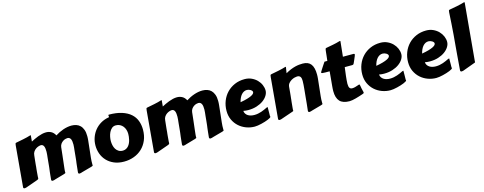

<svg xmlns="http://www.w3.org/2000/svg" viewBox="-29 -1490 5688 2257"><g transform="rotate(-15 2814.5 -361.0)"><path d="M769 17.6Q763.7 19 754.9 22.2Q746.1 25.4 737.8 25.4Q731 25.4 725.8 22Q720.7 18.6 720.7 10.3V7.3Q724.1 -28.3 726.6 -50.5Q729 -72.8 730.5 -86.4Q731.9 -100.1 732.9 -107.2Q733.9 -114.3 734.9 -120.4Q735.8 -126.5 736.6 -133.8Q737.3 -141.1 738.8 -154.5Q740.2 -168 742.4 -190.2Q744.6 -212.4 748 -248.5Q750 -268.1 752.2 -287.4Q754.4 -306.6 754.4 -322.8Q754.4 -343.3 752.2 -360.1Q750 -377 744.4 -388.9Q738.8 -400.9 729 -407.7Q719.2 -414.6 704.1 -414.6Q694.8 -414.6 679.9 -410.6Q665 -406.7 649.9 -396.7Q634.8 -386.7 622.6 -370.4Q610.4 -354 606.9 -329.1V-327.1Q601.1 -271.5 596.4 -230.7Q591.8 -189.9 588.4 -160.6Q585 -131.3 582.8 -111.8Q580.6 -92.3 579.1 -78.9Q577.6 -65.4 576.9 -56.6Q576.2 -47.9 576.2 -40Q576.2 -36.1 576.4 -33.4Q576.7 -30.8 576.7 -28.8Q576.7 -24.9 573 -22.2Q569.3 -19.5 556.6 -15.6L441.9 17.6Q436.5 19 427.7 22.2Q418.9 25.4 410.6 25.4Q403.8 25.4 398.7 22Q393.6 18.6 393.6 10.3V7.3Q397 -28.3 399.2 -50.5Q401.4 -72.8 403.1 -86.4Q404.8 -100.1 405.8 -107.2Q406.7 -114.3 407.5 -120.4Q408.2 -126.5 409.2 -133.8Q410.2 -141.1 411.4 -154.5Q412.6 -168 414.8 -190.2Q417 -212.4 420.4 -248.5Q422.4 -268.1 424.6 -287.4Q426.8 -306.6 426.8 -322.8Q426.8 -343.3 424.8 -360.1Q422.9 -377 417.7 -388.9Q412.6 -400.9 403.8 -407.7Q395 -414.6 381.3 -414.6Q371.6 -414.6 354.7 -409.7Q337.9 -404.8 321 -393.6Q304.2 -382.3 291.3 -364Q278.3 -345.7 276.4 -318.8Q272.5 -282.7 270 -259.5Q267.6 -236.3 266.1 -221.4Q264.6 -206.5 263.9 -197.5Q263.2 -188.5 262.7 -180.7Q262.2 -178.7 261.2 -169.7Q260.3 -160.6 259 -148.2Q257.8 -135.7 256.6 -121.3Q255.4 -106.9 254.4 -94.5Q253.4 -82 252.7 -73Q252 -64 252 -62V-53.2Q252 -48.3 251.5 -44.9Q251 -41.5 248.5 -38.6Q246.1 -35.6 241.5 -33.2Q236.8 -30.8 228.5 -27.8L100.6 17.6Q95.2 19.5 86.4 22.5Q77.6 25.4 69.3 25.4Q62.5 25.4 57.4 22Q52.2 18.6 52.2 10.3L96.2 -487.8Q97.7 -503.9 99.9 -510Q102.1 -516.1 110.8 -518.1Q155.3 -526.9 201.7 -535.9Q248 -544.9 292.5 -559.1Q296.4 -559.1 297.1 -557.9Q297.9 -556.6 297.9 -554.2L291.5 -482.9Q309.6 -492.2 332 -503.2Q354.5 -514.2 379.2 -523.4Q403.8 -532.7 429.4 -538.8Q455.1 -544.9 479.5 -544.9Q513.2 -544.9 541.7 -529.5Q570.3 -514.2 588.9 -478.5Q610.8 -492.7 635.5 -504.9Q660.2 -517.1 685.8 -525.9Q711.4 -534.7 737.3 -539.6Q763.2 -544.4 787.6 -544.4Q818.4 -544.4 845.7 -535.6Q873 -526.9 893.3 -506.8Q913.6 -486.8 925.3 -454.8Q937 -422.9 937 -377Q937 -365.2 936.5 -352.8Q936 -340.3 934.6 -327.1L912.1 -118.2Q909.7 -97.7 909.2 -80.3Q908.7 -63 908.7 -40Q908.7 -36.1 908.9 -33.4Q909.2 -30.8 909.2 -28.8Q909.2 -24.4 905.5 -22Q901.9 -19.5 889.2 -15.6Z M1279.3 25.4Q1210.4 25.4 1158.4 2.9Q1106.4 -19.5 1071.3 -56.9Q1036.1 -94.2 1018.6 -142.8Q1001 -191.4 1001 -243.7Q1001 -295.9 1018.1 -343Q1035.2 -390.1 1065.9 -427.5Q1096.7 -464.8 1139.6 -490Q1182.6 -515.1 1234.4 -523.9Q1242.2 -524.4 1242.2 -527.3Q1242.2 -532.7 1241 -537.4Q1239.7 -542 1239.7 -545.4Q1239.7 -550.8 1241.7 -552.7Q1243.7 -554.7 1246.1 -554.7Q1339.4 -554.7 1404.8 -533.4Q1470.2 -512.2 1511.2 -475.6Q1552.2 -439 1570.8 -389.2Q1589.4 -339.4 1589.4 -282.2Q1589.4 -209.5 1564.9 -152.3Q1540.5 -95.2 1498.3 -55.7Q1456.1 -16.1 1399.7 4.6Q1343.3 25.4 1279.3 25.4ZM1189 -249Q1189 -222.7 1194.6 -196.8Q1200.2 -170.9 1213.1 -149.9Q1226.1 -128.9 1247.1 -116Q1268.1 -103 1299.3 -103Q1321.8 -104 1338.6 -113Q1355.5 -122.1 1367.7 -136.5Q1379.9 -150.9 1387.9 -168.9Q1396 -187 1400.6 -206.3Q1405.3 -225.6 1407.2 -244.1Q1409.2 -262.7 1409.2 -277.8Q1409.2 -303.2 1401.6 -327.6Q1394 -352.1 1379.4 -370.6Q1364.7 -389.2 1343 -400.6Q1321.3 -412.1 1293 -412.1Q1263.7 -412.1 1243.7 -394.8Q1223.6 -377.4 1211.7 -352.1Q1199.7 -326.7 1194.3 -298.6Q1189 -270.5 1189 -249Z M2362.3 17.6Q2356.9 19 2348.1 22.2Q2339.4 25.4 2331.1 25.4Q2324.2 25.4 2319.1 22Q2314 18.6 2314 10.3V7.3Q2317.4 -28.3 2319.8 -50.5Q2322.3 -72.8 2323.7 -86.4Q2325.2 -100.1 2326.2 -107.2Q2327.1 -114.3 2328.1 -120.4Q2329.1 -126.5 2329.8 -133.8Q2330.6 -141.1 2332 -154.5Q2333.5 -168 2335.7 -190.2Q2337.9 -212.4 2341.3 -248.5Q2343.3 -268.1 2345.5 -287.4Q2347.7 -306.6 2347.7 -322.8Q2347.7 -343.3 2345.5 -360.1Q2343.3 -377 2337.6 -388.9Q2332 -400.9 2322.3 -407.7Q2312.5 -414.6 2297.4 -414.6Q2288.1 -414.6 2273.2 -410.6Q2258.3 -406.7 2243.2 -396.7Q2228 -386.7 2215.8 -370.4Q2203.6 -354 2200.2 -329.1V-327.1Q2194.3 -271.5 2189.7 -230.7Q2185.1 -189.9 2181.6 -160.6Q2178.2 -131.3 2176 -111.8Q2173.8 -92.3 2172.4 -78.9Q2170.9 -65.4 2170.2 -56.6Q2169.4 -47.9 2169.4 -40Q2169.4 -36.1 2169.7 -33.4Q2169.9 -30.8 2169.9 -28.8Q2169.9 -24.9 2166.3 -22.2Q2162.6 -19.5 2149.9 -15.6L2035.2 17.6Q2029.8 19 2021 22.2Q2012.2 25.4 2003.9 25.4Q1997.1 25.4 1991.9 22Q1986.8 18.6 1986.8 10.3V7.3Q1990.2 -28.3 1992.4 -50.5Q1994.6 -72.8 1996.3 -86.4Q1998 -100.1 1999 -107.2Q2000 -114.3 2000.7 -120.4Q2001.5 -126.5 2002.4 -133.8Q2003.4 -141.1 2004.6 -154.5Q2005.9 -168 2008.1 -190.2Q2010.3 -212.4 2013.7 -248.5Q2015.6 -268.1 2017.8 -287.4Q2020 -306.6 2020 -322.8Q2020 -343.3 2018.1 -360.1Q2016.1 -377 2011 -388.9Q2005.9 -400.9 1997.1 -407.7Q1988.3 -414.6 1974.6 -414.6Q1964.8 -414.6 1948 -409.7Q1931.2 -404.8 1914.3 -393.6Q1897.5 -382.3 1884.5 -364Q1871.6 -345.7 1869.6 -318.8Q1865.7 -282.7 1863.3 -259.5Q1860.8 -236.3 1859.4 -221.4Q1857.9 -206.5 1857.2 -197.5Q1856.4 -188.5 1856 -180.7Q1855.5 -178.7 1854.5 -169.7Q1853.5 -160.6 1852.3 -148.2Q1851.1 -135.7 1849.9 -121.3Q1848.6 -106.9 1847.7 -94.5Q1846.7 -82 1845.9 -73Q1845.2 -64 1845.2 -62V-53.2Q1845.2 -48.3 1844.7 -44.9Q1844.2 -41.5 1841.8 -38.6Q1839.4 -35.6 1834.7 -33.2Q1830.1 -30.8 1821.8 -27.8L1693.8 17.6Q1688.5 19.5 1679.7 22.5Q1670.9 25.4 1662.6 25.4Q1655.8 25.4 1650.6 22Q1645.5 18.6 1645.5 10.3L1689.5 -487.8Q1690.9 -503.9 1693.1 -510Q1695.3 -516.1 1704.1 -518.1Q1748.5 -526.9 1794.9 -535.9Q1841.3 -544.9 1885.7 -559.1Q1889.6 -559.1 1890.4 -557.9Q1891.1 -556.6 1891.1 -554.2L1884.8 -482.9Q1902.8 -492.2 1925.3 -503.2Q1947.8 -514.2 1972.4 -523.4Q1997.1 -532.7 2022.7 -538.8Q2048.3 -544.9 2072.8 -544.9Q2106.4 -544.9 2135 -529.5Q2163.6 -514.2 2182.1 -478.5Q2204.1 -492.7 2228.8 -504.9Q2253.4 -517.1 2279.1 -525.9Q2304.7 -534.7 2330.6 -539.6Q2356.4 -544.4 2380.9 -544.4Q2411.6 -544.4 2439 -535.6Q2466.3 -526.9 2486.6 -506.8Q2506.8 -486.8 2518.6 -454.8Q2530.3 -422.9 2530.3 -377Q2530.3 -365.2 2529.8 -352.8Q2529.3 -340.3 2527.8 -327.1L2505.4 -118.2Q2502.9 -97.7 2502.4 -80.3Q2502 -63 2502 -40Q2502 -36.1 2502.2 -33.4Q2502.4 -30.8 2502.4 -28.8Q2502.4 -24.4 2498.8 -22Q2495.1 -19.5 2482.4 -15.6Z M2895 -544.9Q2941.4 -544.9 2979.2 -527.6Q3017.1 -510.3 3044.2 -482.7Q3071.3 -455.1 3085.9 -420.9Q3100.6 -386.7 3100.6 -352.5Q3100.6 -322.3 3082 -291.7Q3063.5 -261.2 3030 -236.8Q2996.6 -212.4 2949.7 -197.3Q2902.8 -182.1 2846.7 -182.1Q2817.4 -182.1 2785.2 -188Q2787.1 -167 2797.4 -151.9Q2807.6 -136.7 2823.2 -127Q2838.9 -117.2 2858.6 -112.5Q2878.4 -107.9 2899.4 -107.9Q2922.9 -107.9 2944.6 -112.1Q2966.3 -116.2 2986.3 -123Q3006.3 -129.9 3024.9 -138.2Q3043.5 -146.5 3060.1 -154.8Q3064.5 -155.8 3067.6 -156.5Q3070.8 -157.2 3073.7 -157.2Q3073.7 -157.2 3073.5 -149.4Q3073.2 -141.6 3073.2 -127.4Q3073.2 -113.3 3073 -93.3Q3072.8 -73.2 3072.3 -48.8Q3073.7 -46.4 3074.2 -43.9Q3074.7 -41.5 3074.7 -40Q3074.7 -34.2 3064 -27.3Q3053.2 -20.5 3035.9 -13.2Q3018.6 -5.9 2996.3 1Q2974.1 7.8 2951.2 13.4Q2928.2 19 2906.7 22.2Q2885.3 25.4 2869.1 25.4Q2816.4 25.4 2766.8 7.1Q2717.3 -11.2 2679 -45.4Q2640.6 -79.6 2617.7 -128.4Q2594.7 -177.2 2594.7 -238.3Q2594.7 -302.2 2616.7 -358.2Q2638.7 -414.1 2678.5 -455.6Q2718.3 -497.1 2773.4 -521Q2828.6 -544.9 2895 -544.9ZM2889.2 -415Q2869.1 -415 2852.3 -406.5Q2835.4 -397.9 2821.5 -382.1Q2807.6 -366.2 2797.4 -344Q2787.1 -321.8 2780.8 -294.9Q2831.1 -303.7 2864.3 -313.5Q2897.5 -323.2 2917.5 -333.3Q2937.5 -343.3 2945.8 -353.3Q2954.1 -363.3 2954.1 -372.6Q2954.1 -381.3 2947.5 -389.2Q2940.9 -397 2931.2 -402.8Q2921.4 -408.7 2909.9 -411.9Q2898.4 -415 2889.2 -415Z M3566.9 17.6Q3561.5 19 3552.7 22.2Q3543.9 25.4 3535.6 25.4Q3528.8 25.4 3523.7 22Q3518.6 18.6 3518.6 10.3V7.3Q3521.5 -19 3523.4 -37.4Q3525.4 -55.7 3527.1 -70.6Q3528.8 -85.4 3530 -100.3Q3531.2 -115.2 3533.2 -135Q3535.2 -154.8 3537.8 -181.9Q3540.5 -209 3544.4 -249.5Q3546.9 -274.4 3548.8 -300.3Q3550.8 -326.2 3550.8 -348.1Q3550.8 -362.8 3548.6 -375.2Q3546.4 -387.7 3540.8 -396.7Q3535.2 -405.8 3525.4 -410.6Q3515.6 -415.5 3500.5 -415.5Q3489.3 -415.5 3469.5 -410.6Q3449.7 -405.8 3430.2 -394.5Q3410.6 -383.3 3395.5 -365Q3380.4 -346.7 3378.4 -319.8Q3375.5 -283.7 3373 -258.1Q3370.6 -232.4 3368.7 -214.6Q3366.7 -196.8 3365.5 -185.5Q3364.3 -174.3 3363.8 -166.5Q3363.3 -164.6 3362.3 -155.8Q3361.3 -147 3360.1 -134.8Q3358.9 -122.6 3357.7 -108.9Q3356.4 -95.2 3355.2 -83Q3354 -70.8 3353.3 -62Q3352.5 -53.2 3352.5 -51.3Q3352.5 -47.4 3352.8 -44.7Q3353 -42 3353 -39.6Q3353 -35.6 3349.4 -33Q3345.7 -30.3 3333 -26.9L3203.6 17.6Q3198.2 19.5 3189.5 22.5Q3180.7 25.4 3172.4 25.4Q3165.5 25.4 3160.4 22Q3155.3 18.6 3155.3 10.3L3199.7 -488.8Q3201.2 -504.9 3203.4 -511Q3205.6 -517.1 3214.4 -519Q3258.8 -527.8 3305.7 -536.9Q3352.5 -545.9 3397 -560.1Q3400.9 -560.1 3401.6 -558.8Q3402.3 -557.6 3402.3 -555.2Q3402.3 -554.2 3402.1 -552.2Q3401.9 -550.3 3400.6 -543.5Q3399.4 -536.6 3397.2 -522.7Q3395 -508.8 3391.1 -483.9Q3424.8 -503.4 3454.3 -515.4Q3483.9 -527.3 3510 -533.9Q3536.1 -540.5 3559.1 -542.7Q3582 -544.9 3602.1 -544.9Q3670.9 -544.9 3702.1 -503.2Q3733.4 -461.4 3733.4 -377.9Q3733.4 -366.2 3732.9 -353.8Q3732.4 -341.3 3731 -328.1L3708.5 -118.2Q3706.1 -97.7 3705.6 -80.3Q3705.1 -63 3705.1 -40Q3705.1 -36.1 3705.3 -33.4Q3705.6 -30.8 3705.6 -28.8Q3705.6 -24.4 3701.9 -22Q3698.2 -19.5 3685.5 -15.6Z M4070.3 -376.5Q4063.5 -325.2 4057.4 -274.2Q4051.3 -223.1 4049.8 -178.7Q4049.8 -159.7 4052.7 -147Q4055.7 -134.3 4061.3 -127Q4066.9 -119.6 4074.7 -116.5Q4082.5 -113.3 4092.3 -113.3Q4107.9 -113.3 4126.5 -117.9Q4145 -122.6 4163.6 -129.9Q4169.4 -132.3 4173.6 -133.5Q4177.7 -134.8 4180.7 -134.8Q4185.5 -134.8 4187.3 -130.4Q4189 -126 4190.7 -115Q4192.4 -104 4195.8 -85.4Q4199.2 -66.9 4207 -38.6Q4207.5 -36.1 4207.8 -34.4Q4208 -32.7 4208 -31.2Q4208 -24.4 4202.9 -21.5Q4197.8 -18.6 4186 -14.6Q4166 -7.8 4143.8 -0.7Q4121.6 6.3 4099.9 12.2Q4078.1 18.1 4058.1 21.7Q4038.1 25.4 4022.9 25.4Q3941.4 25.4 3904.1 -15.1Q3866.7 -55.7 3866.7 -138.7Q3866.7 -152.8 3867.7 -167.7Q3868.7 -182.6 3870.1 -198.7Q3875 -247.6 3878.7 -291.3Q3882.3 -335 3886.2 -375H3835Q3808.6 -375 3796.9 -377.2Q3785.2 -379.4 3785.2 -386.2Q3785.2 -388.2 3790 -396.7Q3794.9 -405.3 3802.5 -417.2Q3810.1 -429.2 3818.8 -442.9Q3827.6 -456.5 3835.7 -468.5Q3843.8 -480.5 3849.6 -489.3Q3855.5 -498 3856.9 -500H3891.6Q3896 -537.1 3898.7 -562.3Q3901.4 -587.4 3903.1 -604Q3904.8 -620.6 3906.2 -629.6Q3907.7 -638.7 3909.4 -643.1Q3911.1 -647.5 3913.8 -648.7Q3916.5 -649.9 3920.9 -650.9Q3942.9 -655.3 3963.4 -658.9Q3983.9 -662.6 4004.4 -666.5Q4024.9 -670.4 4046.1 -675.5Q4067.4 -680.7 4090.3 -687.5Q4091.8 -687.5 4092.3 -687.7Q4092.8 -688 4094.2 -688Q4100.1 -688 4100.1 -684.1V-683.1Q4097.7 -656.2 4092.5 -608.4Q4087.4 -560.5 4081.1 -500H4211.9Q4215.8 -500 4219.5 -497.3Q4223.1 -494.6 4223.1 -488.3Q4223.1 -485.8 4217.3 -470.7Q4211.4 -455.6 4200.7 -431.2L4183.1 -391.6Q4179.7 -384.3 4176 -380.9Q4172.4 -377.4 4161.1 -376.5Z M4546.9 -544.9Q4593.3 -544.9 4631.1 -527.6Q4668.9 -510.3 4696 -482.7Q4723.1 -455.1 4737.8 -420.9Q4752.4 -386.7 4752.4 -352.5Q4752.4 -322.3 4733.9 -291.7Q4715.3 -261.2 4681.9 -236.8Q4648.4 -212.4 4601.6 -197.3Q4554.7 -182.1 4498.5 -182.1Q4469.2 -182.1 4437 -188Q4439 -167 4449.2 -151.9Q4459.5 -136.7 4475.1 -127Q4490.7 -117.2 4510.5 -112.5Q4530.3 -107.9 4551.3 -107.9Q4574.7 -107.9 4596.4 -112.1Q4618.2 -116.2 4638.2 -123Q4658.2 -129.9 4676.8 -138.2Q4695.3 -146.5 4711.9 -154.8Q4716.3 -155.8 4719.5 -156.5Q4722.7 -157.2 4725.6 -157.2Q4725.6 -157.2 4725.3 -149.4Q4725.1 -141.6 4725.1 -127.4Q4725.1 -113.3 4724.9 -93.3Q4724.6 -73.2 4724.1 -48.8Q4725.6 -46.4 4726.1 -43.9Q4726.6 -41.5 4726.6 -40Q4726.6 -34.2 4715.8 -27.3Q4705.1 -20.5 4687.7 -13.2Q4670.4 -5.9 4648.2 1Q4626 7.8 4603 13.4Q4580.1 19 4558.6 22.2Q4537.1 25.4 4521 25.4Q4468.3 25.4 4418.7 7.1Q4369.1 -11.2 4330.8 -45.4Q4292.5 -79.6 4269.5 -128.4Q4246.6 -177.2 4246.6 -238.3Q4246.6 -302.2 4268.6 -358.2Q4290.5 -414.1 4330.3 -455.6Q4370.1 -497.1 4425.3 -521Q4480.5 -544.9 4546.9 -544.9ZM4541 -415Q4521 -415 4504.2 -406.5Q4487.3 -397.9 4473.4 -382.1Q4459.5 -366.2 4449.2 -344Q4439 -321.8 4432.6 -294.9Q4482.9 -303.7 4516.1 -313.5Q4549.3 -323.2 4569.3 -333.3Q4589.4 -343.3 4597.7 -353.3Q4606 -363.3 4606 -372.6Q4606 -381.3 4599.4 -389.2Q4592.8 -397 4583 -402.8Q4573.2 -408.7 4561.8 -411.9Q4550.3 -415 4541 -415Z M5104.5 -544.9Q5150.9 -544.9 5188.7 -527.6Q5226.6 -510.3 5253.7 -482.7Q5280.8 -455.1 5295.4 -420.9Q5310.1 -386.7 5310.1 -352.5Q5310.1 -322.3 5291.5 -291.7Q5272.9 -261.2 5239.5 -236.8Q5206.1 -212.4 5159.2 -197.3Q5112.3 -182.1 5056.2 -182.1Q5026.9 -182.1 4994.6 -188Q4996.6 -167 5006.8 -151.9Q5017.1 -136.7 5032.7 -127Q5048.3 -117.2 5068.1 -112.5Q5087.9 -107.9 5108.9 -107.9Q5132.3 -107.9 5154.1 -112.1Q5175.8 -116.2 5195.8 -123Q5215.8 -129.9 5234.4 -138.2Q5252.9 -146.5 5269.5 -154.8Q5273.9 -155.8 5277.1 -156.5Q5280.3 -157.2 5283.2 -157.2Q5283.2 -157.2 5283 -149.4Q5282.7 -141.6 5282.7 -127.4Q5282.7 -113.3 5282.5 -93.3Q5282.2 -73.2 5281.7 -48.8Q5283.2 -46.4 5283.7 -43.9Q5284.2 -41.5 5284.2 -40Q5284.2 -34.2 5273.4 -27.3Q5262.7 -20.5 5245.4 -13.2Q5228 -5.9 5205.8 1Q5183.6 7.8 5160.6 13.4Q5137.7 19 5116.2 22.2Q5094.7 25.4 5078.6 25.4Q5025.9 25.4 4976.3 7.1Q4926.8 -11.2 4888.4 -45.4Q4850.1 -79.6 4827.1 -128.4Q4804.2 -177.2 4804.2 -238.3Q4804.2 -302.2 4826.2 -358.2Q4848.1 -414.1 4887.9 -455.6Q4927.7 -497.1 4982.9 -521Q5038.1 -544.9 5104.5 -544.9ZM5098.6 -415Q5078.6 -415 5061.8 -406.5Q5044.9 -397.9 5031 -382.1Q5017.1 -366.2 5006.8 -344Q4996.6 -321.8 4990.2 -294.9Q5040.5 -303.7 5073.7 -313.5Q5106.9 -323.2 5127 -333.3Q5147 -343.3 5155.3 -353.3Q5163.6 -363.3 5163.6 -372.6Q5163.6 -381.3 5157 -389.2Q5150.4 -397 5140.6 -402.8Q5130.9 -408.7 5119.4 -411.9Q5107.9 -415 5098.6 -415Z M5404.8 -413.1Q5410.6 -480 5414.3 -545.4Q5418 -610.8 5422.4 -679.7Q5423.3 -695.8 5425.5 -701.9Q5427.7 -708 5436.5 -710Q5481.9 -718.3 5527.6 -726.8Q5573.2 -735.4 5619.1 -749.5Q5620.6 -750 5623.5 -750Q5628.9 -750 5628.9 -745.1L5565.4 -47.9V-39.6Q5565.4 -35.2 5562 -32.5Q5558.6 -29.8 5545.9 -26.4L5418 20.5Q5412.6 22.9 5403.8 25.6Q5395 28.3 5386.7 28.3Q5379.9 28.3 5374.8 24.9Q5369.6 21.5 5369.6 13.2V10.3Q5373.5 -39.1 5377.2 -86.2Q5380.9 -133.3 5385 -183.6Q5389.2 -233.9 5394 -290Q5398.9 -346.2 5404.8 -413.1Z"/></g></svg>

Font: Carter One
Style: Regular
Weight: 400
Designer: vernon adams
Foundry: vernon adams
Version: Version 1.000